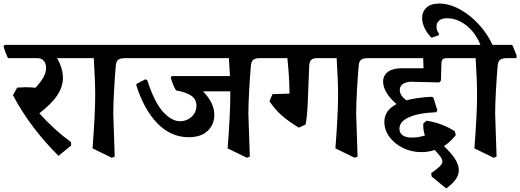

<svg xmlns="http://www.w3.org/2000/svg" viewBox="-43 -836 2935 1083"><path d="M279 -508Q312 -450 312 -397Q312 -347 280 -298.5Q248 -250 179 -197Q262 -104 358 -34V-15L287 43Q127 -116 30 -299L54 -342Q88 -344 102 -344Q130 -344 157 -341Q217 -404 217 -452Q217 -478 204 -493Q191 -508 169 -508H2Q-16 -547 -23 -573L-17 -583H391L397 -576L420 -520L416 -508Z M715 -508H663Q636 -508 624 -499Q612 -490 610 -464Q605 -408 600.5 -327.5Q596 -247 596 -195L604 47L588 54L479 1Q494 -196 494 -297Q494 -380 486 -508H400Q382 -542 375 -573L381 -583H690L696 -576L718 -520Z M1477 -508H1425Q1398 -508 1386 -499Q1374 -490 1372 -464Q1367 -408 1362.5 -327.5Q1358 -247 1358 -195L1366 47L1350 54L1241 1Q1256 -196 1256 -297V-321H1102Q1166 -255 1166 -189Q1166 -134 1128.5 -98Q1091 -62 1022 -62Q921 -62 845 -140Q769 -218 726 -355L727 -363L778 -389L788 -383Q828 -259 876.5 -205.5Q925 -152 973 -152Q1010 -152 1037.5 -177Q1065 -202 1065 -240Q1065 -276 1036 -296Q1007 -316 950 -326Q932 -355 920 -399L926 -407H1254L1252 -445Q1250 -485 1248 -508H698Q680 -542 673 -573L679 -583H1452L1458 -576L1480 -520Z M2085 -508H2033Q2006 -508 1994 -499Q1982 -490 1980 -464Q1975 -408 1970.5 -327.5Q1966 -247 1966 -195L1974 47L1958 54L1849 1Q1864 -196 1864 -297Q1864 -380 1856 -508H1745Q1722 -508 1712 -497.5Q1702 -487 1701 -463L1693 -258Q1690 -185 1681 -134L1643 -116Q1584 -151 1544.5 -186.5Q1505 -222 1477 -265L1494 -305L1590 -308Q1589 -406 1578 -508H1460Q1442 -542 1435 -573L1441 -583H2060L2066 -576L2088 -520Z M2212 -328Q2212 -298 2249 -270Q2307 -286 2390 -290L2401 -287L2424 -214L2418 -203Q2317 -199 2263.5 -174.5Q2210 -150 2210 -110Q2210 -86 2228 -73Q2246 -60 2279 -60Q2318 -60 2354 -72Q2342 -104 2345 -140L2363 -155Q2447 -143 2522 -96L2528 -74Q2493 -31 2461 -12Q2505 30 2525 62.5Q2545 95 2545 124Q2545 150 2528 175Q2511 200 2474 227L2392 160L2389 141Q2423 117 2437.5 102.5Q2452 88 2452 75Q2452 62 2442.5 49Q2433 36 2409 10Q2373 22 2334 22Q2278 22 2230 -1.5Q2182 -25 2153.5 -64Q2125 -103 2125 -148Q2125 -214 2194 -249Q2158 -279 2138 -312Q2118 -345 2118 -375Q2118 -411 2145.5 -431Q2173 -451 2223 -451H2346L2344 -508H2068Q2050 -542 2043 -573L2049 -583H2547L2552 -576L2574 -520L2570 -508H2478Q2462 -508 2455 -502Q2448 -496 2447 -481L2444 -381L2434 -371L2275 -375Q2246 -374 2229 -362Q2212 -350 2212 -328Z M2869 -508H2817Q2790 -508 2778 -499Q2766 -490 2764 -464Q2759 -408 2754.5 -327.5Q2750 -247 2750 -195L2758 47L2742 54L2633 1Q2648 -196 2648 -297Q2648 -380 2640 -508H2554Q2536 -542 2529 -573L2535 -583H2667Q2639 -652 2587.5 -692.5Q2536 -733 2479 -733Q2449 -733 2434 -720Q2419 -707 2419 -686Q2419 -664 2434 -644L2431 -637L2391 -623Q2366 -648 2352 -677.5Q2338 -707 2338 -734Q2338 -770 2362.5 -793Q2387 -816 2434 -816Q2491 -816 2550.5 -783.5Q2610 -751 2659 -697Q2708 -643 2735 -583H2844L2850 -576L2872 -520Z"/></svg>

Font: Sahitya
Style: Bold
Weight: 700
Designer: Juan Pablo del Peral
Foundry: Juan Pablo del Peral (http://www.huertatipografica.com)
Version: Version 1.001;PS 001.000;hotconv 1.0.70;makeotf.lib2.5.58329